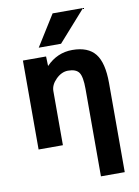

<svg xmlns="http://www.w3.org/2000/svg" viewBox="-104 -832 806 1117"><g transform="rotate(-10 299.0 -273.0)"><path d="M287.1 -763.7H466.8L304.7 -581.1H172.9ZM362.3 -534.2Q455.1 -534.2 497.6 -481Q540 -427.7 540 -307.6V218.8H399.4V-297.9Q399.4 -370.1 381.8 -395Q364.3 -419.9 317.4 -419.9Q279.3 -419.9 246.1 -387.2Q212.9 -354.5 212.9 -317.4V2H69.3V-523.4H206.1L208 -466.8Q273.4 -534.2 362.3 -534.2Z"/></g></svg>

Font: Gen Shin Gothic Bold
Style: Bold
Weight: 700
Designer: [Source Han Sans]
Ryoko NISHIZUKA  (kana & ideographs); Paul D. Hunt (Latin, Greek & Cyrillic); Wenlong ZHANG  (bopomofo
Version: Version 1.002.20150607